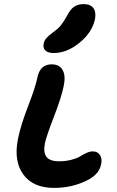

<svg xmlns="http://www.w3.org/2000/svg" viewBox="-20 -959 573 937"><path d="M242.2 -700.2Q214.4 -700.2 201.7 -712.4Q189 -724.6 192.9 -745.1Q195.8 -760.3 205.6 -772Q215.3 -783.7 236.8 -799.8Q263.2 -817.9 277.3 -835.7Q291.5 -853.5 308.1 -883.8Q323.7 -914.6 342.8 -926.8Q361.8 -939 388.2 -939Q421.4 -939 435.5 -919.9Q449.7 -900.9 443.8 -866.2Q429.7 -800.3 367.9 -750.2Q306.2 -700.2 242.2 -700.2ZM244.1 -42Q141.1 -42 93.5 -107.7Q45.9 -173.3 67.9 -282.2Q80.6 -346.2 117.2 -441.2Q153.8 -536.1 162.1 -579.1Q174.8 -645 231.9 -645Q271 -645 286.1 -616.5Q301.3 -587.9 291 -540Q280.3 -485.4 243.2 -389.4Q206.1 -293.5 199.2 -259.8Q190.4 -216.3 206.5 -194.1Q222.7 -171.9 268.1 -171.9Q301.8 -171.9 329.3 -179.4Q356.9 -187 371.3 -196Q385.7 -205.1 402.1 -212.6Q418.5 -220.2 432.1 -220.2Q456.5 -220.2 467.8 -202.4Q479 -184.6 474.1 -160.2Q469.2 -134.8 455.1 -116.9Q440.9 -99.1 415 -84Q337.4 -42 244.1 -42Z"/></svg>

Font: Shantell Sans Irregular
Style: Italic
Weight: 600
Italic angle: -11.31°
Designer: Stephen Nixon, Anya Danilova, Shantell Martin
Foundry: Arrow Type
Version: Version 1.006;[9816181b4]